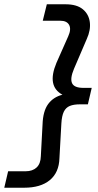

<svg xmlns="http://www.w3.org/2000/svg" viewBox="-52 -770 457 898"><path d="M254 -750Q307 -750 335 -727Q363 -704 368 -667Q373 -630 354 -588L294 -448Q275 -403 285 -381Q295 -359 338 -359H377L359 -282H321Q293 -282 274.5 -274.5Q256 -267 246.5 -247.5Q237 -228 235 -192L226 -30Q224 37 181 72.5Q138 108 61 108H-32L-14 31H68Q100 31 119 13.5Q138 -4 139 -39L147 -188Q149 -250 173 -283Q197 -316 240 -327Q203 -347 196 -384Q189 -421 212 -476L267 -600Q282 -633 271.5 -653Q261 -673 230 -673H148L167 -750Z"/></svg>

Font: Instrument Sans SemiCondensed Medium
Style: Italic
Weight: 500
Width: 4
Italic angle: -13°
Designer: Rodrigo Fuenzalida
Foundry: fragTYPE
Version: Version 1.000;gftools[0.9.28]